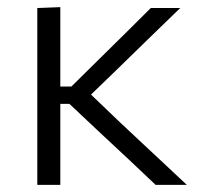

<svg xmlns="http://www.w3.org/2000/svg" viewBox="-20 -518 566 538"><path d="M84.5 0V-495.5L149 -498V-275.5H180L258 -352.5Q294 -388 330.5 -424Q366.5 -460 402.5 -495.5H485Q440 -452 395.5 -408.8Q351 -365.5 307 -322.5L235 -253L318.5 -173Q364.5 -130 411 -86.5Q457.5 -43 503.5 0H416Q379 -35 342 -70Q304.5 -104.5 268 -139L174.5 -227H149V0Z"/></svg>

Font: Heraclito Light
Style: Regular
Weight: 300
Designer: Kostas Bartsokas (font) & Cristiano Sobral (main changes)
Foundry: Kostas Bartsokas (font) & Cristiano Sobral (main changes)
Version: Version 1.00;July 8, 2020;FontCreator 13.0.0.2655 64-bit